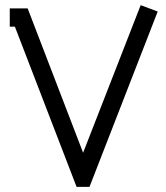

<svg xmlns="http://www.w3.org/2000/svg" viewBox="-20 -712 647 749"><path d="M38.1 -607.9H18.1V-679.2H87.9L304.2 -116.2L528.8 -691.9L595.2 -667L329.1 17.1H278.8Z"/></svg>

Font: Rawengulk
Style: Bold
Weight: 700
Version: Version 0.92